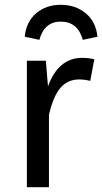

<svg xmlns="http://www.w3.org/2000/svg" viewBox="-20 -780 426 800"><path d="M373 -533 356 -443Q332 -449 310 -449Q261 -449 231 -413Q201 -377 184 -301V0H92V-527H171L180 -420Q201 -479 237 -509Q273 -539 321 -539Q349 -539 373 -533ZM386 -627 325 -614Q304 -690 233 -690Q165 -690 144 -614L83 -627Q89 -689 130.5 -724.5Q172 -760 233 -760Q295 -760 337.5 -724.5Q380 -689 386 -627Z"/></svg>

Font: Fira Sans
Style: Regular
Weight: 400
Designer: bBox Type GmbH & Carrois Corporate GbR & Edenspiekermann AG
Foundry: bBox Type GmbH & Carrois Corporate GbR & Edenspiekermann AG
Version: Version 4.301